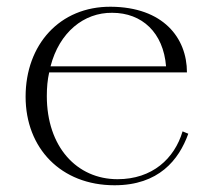

<svg xmlns="http://www.w3.org/2000/svg" viewBox="-20 -535 630 570"><path d="M320 15C451 15 511 -60 539 -138L522 -145C498 -64 432 -3 329 -3C208 -3 119 -99 119 -250C119 -275 121 -298 126 -320H535C535 -423 464 -514 309 -515C157 -516 56 -402 56 -248C56 -95 161 15 320 15ZM130 -338C156 -439 229 -498 313 -497C402 -497 465 -438 473 -338Z"/></svg>

Font: Sprat Light
Style: Regular
Weight: 300
Designer: Ethan Nakache
Foundry: Collletttivo
Version: Version 2.000;Glyphs 3.2 (3217)